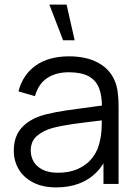

<svg xmlns="http://www.w3.org/2000/svg" viewBox="-20 -800 596 835"><path d="M269.5 -780H194.7L254.3 -625H304.7ZM224.7 15Q165.7 15 123.9 -6.6Q82.2 -28.2 61.1 -64.5Q40 -100.8 40 -145Q40 -208.7 76.5 -247Q113 -285.3 177.3 -302Q219.7 -312.7 268.7 -319.9Q317.7 -327.2 402 -338.2Q415.3 -339.8 427.4 -341.2Q439.5 -342.7 449.7 -344.3L423.3 -328.7Q424.3 -382.8 410.5 -417.3Q396.7 -451.8 364.7 -468.8Q332.7 -485.7 279.3 -485.7Q222.5 -485.7 184.7 -460.2Q146.8 -434.7 132 -381.7L60.3 -402.7Q79.3 -475.7 135.7 -515.3Q192 -555 280.7 -555Q355.2 -555 406.8 -527.1Q458.3 -499.2 479.7 -447Q488.8 -425 492.2 -397.1Q495.7 -369.2 495.7 -335.3V0H430V-135.7L449 -127.3Q430.3 -81.3 398.3 -49.3Q366.3 -17.3 322.4 -1.2Q278.5 15 224.7 15ZM233 -48.7Q283.2 -48.7 321.8 -66.8Q360.5 -84.8 384.2 -117Q408 -149.2 415.3 -190.7Q420.2 -210.3 421.4 -232.8Q422.7 -255.2 422.7 -285.5V-294.7L450.7 -280L417 -275.7Q344.3 -267.3 295 -260.3Q245.7 -253.3 207 -243Q166.2 -231.3 139.9 -208.2Q113.7 -185.2 113.7 -145Q113.7 -119.8 125.9 -97.9Q138.2 -76 165 -62.3Q191.8 -48.7 233 -48.7Z"/></svg>

Font: Hauora
Style: Regular
Weight: 400
Designer: Wayne Shih
Foundry: WCYS
Version: Version 1.001